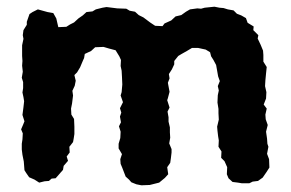

<svg xmlns="http://www.w3.org/2000/svg" viewBox="-20 -537 868 573"><path d="M154 -456 178 -457 189 -464 201 -470 214 -482 227 -491 238 -501 256 -503 266 -509 286 -514 298 -516 330 -512 357 -511 367 -505 383 -502 394 -492 408 -485 428 -470 443 -460 465 -459 471 -467 491 -476 504 -488 521 -492 535 -502 547 -509 569 -512 580 -511 591 -514 620 -517 635 -514 647 -513 660 -509 677 -506 687 -496 700 -491 714 -483 719 -469 737 -458 736 -447 751 -432 749 -422 758 -403 765 -386 766 -373V-353L776 -337L774 -318L772 -297L771 -280L775 -262L774 -243L767 -225L776 -213L772 -195L773 -181L779 -164L774 -144L777 -123L778 -108L781 -99L777 -78L783 -62L784 -37L775 -23L764 -7L750 3L734 5L724 10H702L690 8L674 6L662 -5L657 -17L658 -38L650 -56L640 -66L641 -85L632 -99L633 -118L631 -130L629 -147L628 -159L633 -180L632 -199V-212L629 -231L630 -253L633 -267L630 -280L636 -295L631 -309L628 -326L625 -343L617 -358L610 -369L607 -381L594 -389L571 -394H568H553L538 -385L522 -376L512 -370L500 -355V-345L493 -330L484 -316L486 -303L481 -290L486 -263L481 -244L479 -238L486 -216L480 -204L483 -187V-174L487 -157V-142L488 -126L485 -109L492 -92V-82L490 -65L488 -51L479 -38L482 -17L472 -6L455 8L439 12L427 15L402 16L387 13L372 7L365 -1L355 -10L345 -36L340 -48L339 -62L344 -77L334 -94V-108L339 -125L340 -144L335 -160L341 -172L338 -189L342 -201L338 -214L347 -232L340 -252L343 -262L345 -285L344 -308L343 -326L340 -340L341 -358L336 -369L325 -387L306 -392L289 -397L264 -396L252 -385L233 -376L231 -364L227 -355L219 -336L210 -321L202 -313L206 -296L203 -281L196 -266L198 -252L195 -228L192 -213L193 -195L201 -182L202 -159V-137L200 -124L198 -113L187 -99L188 -82L179 -70L183 -57L170 -42L168 -30L160 -21L154 -14L146 -5L134 -4L126 3L113 4L97 8L83 -1L67 -8L58 -21L53 -29L51 -55L47 -75L45 -91V-108L47 -121L48 -139L43 -151L49 -165L53 -175L47 -194L50 -217L52 -235L50 -247L47 -261L49 -274V-292L45 -305L48 -323L46 -341L47 -355L46 -370V-385V-402L50 -421L48 -432L50 -447L60 -463V-472L68 -495L77 -501L93 -509L122 -501L139 -498L148 -482Z"/></svg>

Font: Winky Rough SemiBold
Style: Regular
Weight: 600
Designer: Simon Atzbach
Foundry: typofactur
Version: Version 1.206; ttfautohint (v1.8.4.7-5d5b)